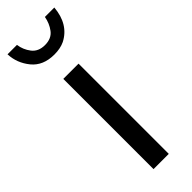

<svg xmlns="http://www.w3.org/2000/svg" viewBox="-242 -717 731 731"><g transform="rotate(-45 124.0 -351.0)"><path d="M82 -485.8H164.1V0H82ZM124 -575.2Q63.5 -575.2 31.7 -614.3Q0 -653.3 -2 -702.1H48.8Q52.7 -672.9 70.8 -649.4Q88.9 -626 124 -626Q159.2 -626 176.8 -649.4Q194.3 -672.9 199.2 -702.1H250Q242.7 -618.7 179.7 -586.4Q156.2 -575.2 124 -575.2Z"/></g></svg>

Font: SourceSansPro-Regular
Style: Regular
Weight: 400
Designer: Paul D. Hunt
Foundry: Adobe Systems Incorporated
Version: Version 1.050;PS Version 1.000;hotconv 1.0.70;makeotf.lib2.5